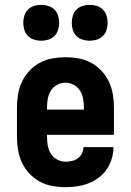

<svg xmlns="http://www.w3.org/2000/svg" viewBox="-20 -764 540 792"><path d="M250 8Q222 8 195 3Q168 -2 144 -15Q120 -28 101 -48.5Q82 -69 70.5 -93.5Q59 -118 54.5 -145.5Q50 -173 50 -200V-320Q50 -347 54.5 -374.5Q59 -402 70.5 -426.5Q82 -451 101 -471.5Q120 -492 144 -505Q168 -518 195.5 -523Q223 -528 250 -528Q277 -528 304.5 -523Q332 -518 356 -505Q380 -492 399 -471.5Q418 -451 429.5 -426.5Q441 -402 445.5 -374.5Q450 -347 450 -320V-208H174V-200Q174 -182 177 -164Q180 -146 189.5 -130.5Q199 -115 215.5 -106Q232 -97 250 -97Q263 -97 276.5 -100Q290 -103 301 -111Q312 -119 318 -131.5Q324 -144 324 -157H448Q448 -133 441 -109.5Q434 -86 420.5 -66Q407 -46 387 -31Q367 -16 344.5 -7.5Q322 1 298 4.5Q274 8 250 8ZM174 -312H326V-320Q326 -338 323 -356Q320 -374 310.5 -389.5Q301 -405 284.5 -414Q268 -423 250 -423Q232 -423 215.5 -414Q199 -405 189.5 -389.5Q180 -374 177 -356Q174 -338 174 -320ZM350 -596Q335 -596 320.5 -600.5Q306 -605 295.5 -615.5Q285 -626 280.5 -640.5Q276 -655 276 -670Q276 -685 280.5 -699.5Q285 -714 295.5 -724.5Q306 -735 320.5 -739.5Q335 -744 350 -744Q365 -744 379.5 -739.5Q394 -735 404.5 -724.5Q415 -714 419.5 -699.5Q424 -685 424 -670Q424 -655 419.5 -640.5Q415 -626 404.5 -615.5Q394 -605 379.5 -600.5Q365 -596 350 -596ZM150 -596Q135 -596 120.5 -600.5Q106 -605 95.5 -615.5Q85 -626 80.5 -640.5Q76 -655 76 -670Q76 -685 80.5 -699.5Q85 -714 95.5 -724.5Q106 -735 120.5 -739.5Q135 -744 150 -744Q165 -744 179.5 -739.5Q194 -735 204.5 -724.5Q215 -714 219.5 -699.5Q224 -685 224 -670Q224 -655 219.5 -640.5Q215 -626 204.5 -615.5Q194 -605 179.5 -600.5Q165 -596 150 -596Z"/></svg>

Font: Iosevka Extrabold
Style: Regular
Weight: 800
Monospace: yes
Designer: Belleve Invis
Foundry: Belleve Invis
Version: Version 32.5.0; ttfautohint (v1.8.4)